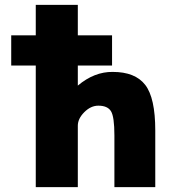

<svg xmlns="http://www.w3.org/2000/svg" viewBox="-20 -772 718 794"><path d="M26.4 -501V-626H127.9V-752H301.8V-626H443.4V-501H301.8V-418Q370.1 -475.6 446.3 -474.6Q539.1 -474.6 580.6 -420.9Q622.1 -367.2 622.1 -232.4V2H453.1V-211.9Q453.1 -289.1 439 -312Q424.8 -335 386.7 -335Q355.5 -335 328.6 -308.1Q301.8 -281.2 301.8 -252V2H127.9V-501Z"/></svg>

Font: Gen Shin Gothic Heavy
Style: Bold
Weight: 900
Designer: [Source Han Sans]
Ryoko NISHIZUKA  (kana & ideographs); Paul D. Hunt (Latin, Greek & Cyrillic); Wenlong ZHANG  (bopomofo
Version: Version 1.002.20150607